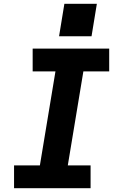

<svg xmlns="http://www.w3.org/2000/svg" viewBox="-20 -991 640 1011"><path d="M54 0V-120H190L272 -615H152V-735H555V-615H419L337 -120H457V0ZM291 -800 319 -971H490L462 -800Z"/></svg>

Font: Iosevka SS04 Heavy Extended
Style: Italic
Weight: 900
Width: 7
Italic angle: -9°
Monospace: yes
Designer: Belleve Invis
Foundry: Belleve Invis
Version: Version 19.0.0; ttfautohint (v1.8.4)